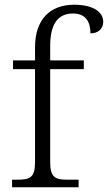

<svg xmlns="http://www.w3.org/2000/svg" viewBox="-20 -791 456 811"><path d="M31 0H312V-32H267C215 -32 192 -39 192 -107V-499H334V-536H192V-597C192 -684 221 -734 288 -734C346 -734 362 -694 362 -650C392 -650 416 -667 416 -699C416 -737 379 -771 293 -771C190 -771 128 -707 128 -592V-536H35V-499H128V-107C128 -39 105 -32 53 -32H31Z"/></svg>

Font: Noto Serif Telugu Light
Style: Regular
Weight: 300
Designer: Jelle Bosma - Monotype Design Team
Foundry: Monotype Imaging Inc.
Version: Version 2.005